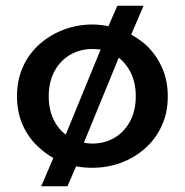

<svg xmlns="http://www.w3.org/2000/svg" viewBox="-20 -568 640 666"><path d="M214 78H123L165 -20Q140 -34 118 -54Q81 -86 60 -131.5Q39 -177 39 -234Q39 -291 60 -337Q81 -383 118 -415.5Q155 -448 202 -465.5Q249 -483 300 -483Q329 -483 356 -477L387 -548H478L435 -448Q460 -434 482 -416Q519 -383 540.5 -337Q562 -291 562 -234Q562 -177 541 -131.5Q520 -86 483.5 -53.5Q447 -21 400 -3.5Q353 14 300 14Q271 14 244 9ZM300 -70Q343 -70 377 -90Q411 -110 431 -147Q451 -184 451 -234Q451 -284 431 -321Q415 -350 392 -368L271 -73Q285 -70 300 -70ZM208 -101 329 -396Q315 -398 300 -398Q258 -398 223.5 -378Q189 -358 169 -321Q149 -284 149 -234Q149 -184 169 -147Q184 -119 208 -101Z"/></svg>

Font: BioRhyme ExtraBold Medium
Style: Regular
Weight: 500
Version: Version 1.600;gftools[0.9.33]